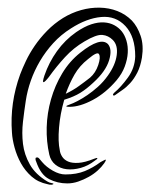

<svg xmlns="http://www.w3.org/2000/svg" viewBox="-20 -492 402 514"><path d="M306 -408Q314 -398 318.5 -383Q323 -368 322 -350.5Q321 -333 314 -314Q307 -295 292 -277Q263 -243 228.5 -224.5Q194 -206 166 -206Q149 -206 166 -212Q175 -215 187.5 -221.5Q200 -228 214 -237.5Q228 -247 242.5 -260Q257 -273 269 -290Q289 -318 292.5 -344.5Q296 -371 282 -385Q270 -397 254 -398.5Q238 -400 206 -381Q177 -364 154 -339Q131 -314 111 -286Q100 -272 96.5 -272Q93 -272 99 -290Q111 -325 132.5 -355Q154 -385 184 -406Q206 -421 224.5 -427Q243 -433 258.5 -432Q274 -431 286 -424.5Q298 -418 306 -408ZM360 -338Q356 -314 347.5 -297.5Q339 -281 328.5 -269.5Q318 -258 307.5 -251Q297 -244 289 -238Q285 -235 283 -237Q281 -239 286 -244Q304 -259 322.5 -284.5Q341 -310 342 -341Q342 -394 316 -422Q290 -450 251 -446.5Q212 -443 170 -416Q143 -399 122.5 -376.5Q102 -354 87 -328.5Q72 -303 62.5 -276Q53 -249 49 -222Q45 -196 41.5 -166Q38 -136 41.5 -107Q45 -78 60 -51.5Q75 -25 107 -6Q112 -3 117.5 -2Q123 -1 123 0Q123 2 118 2.5Q113 3 107 1Q82 -4 64.5 -19.5Q47 -35 36 -55Q25 -75 19 -97Q13 -119 12 -137Q6 -216 34 -293Q40 -309 49.5 -329Q59 -349 73 -369.5Q87 -390 106 -409.5Q125 -429 149 -444Q172 -458 197 -465Q222 -472 247 -471.5Q272 -471 294 -462.5Q316 -454 333 -437Q348 -421 356.5 -396Q365 -371 360 -338ZM269 -374Q281 -360 272 -330.5Q263 -301 230 -271Q212 -254 195 -243.5Q178 -233 152 -225Q141 -187 138 -150Q135 -113 140 -90Q141 -81 146.5 -72.5Q152 -64 162.5 -59.5Q173 -55 190 -56Q207 -57 232 -67Q239 -70 240.5 -68.5Q242 -67 234 -62Q216 -48 196 -42.5Q176 -37 158.5 -39Q141 -41 128.5 -51Q116 -61 112 -78Q104 -113 105 -151Q106 -189 116.5 -226Q127 -263 146.5 -295.5Q166 -328 195 -351Q249 -394 269 -374ZM259 -55Q252 -45 241.5 -35.5Q231 -26 217.5 -18.5Q204 -11 189.5 -6Q175 -1 160 -1Q134 -1 111.5 -12.5Q89 -24 77 -59Q75 -63 75 -66.5Q75 -70 77 -70Q81 -72 85 -67.5Q89 -63 93 -58Q104 -45 121.5 -35Q139 -25 155 -25Q185 -25 207 -34Q229 -43 249 -58Q254 -61 260.5 -64Q267 -67 259 -55ZM245 -347Q241 -355 216 -334Q193 -316 179.5 -292.5Q166 -269 156 -241Q175 -250 191 -261.5Q207 -273 221 -284Q236 -297 243 -318Q250 -339 245 -347Z"/></svg>

Font: Akronim
Style: Regular
Weight: 400
Designer: Grzegorz Klimczewski
Foundry: Fonty.PL
Version: Version 1.001